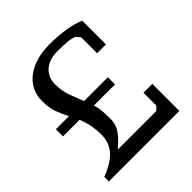

<svg xmlns="http://www.w3.org/2000/svg" viewBox="-192 -848 984 984"><g transform="rotate(-45 300.0 -356.0)"><path d="M34 -381H129Q112 -413 99 -448Q86 -483 86 -534Q86 -575 103 -608Q120 -641 150.5 -664Q181 -687 223.5 -699.5Q266 -712 318 -712Q387 -712 439 -702.5Q491 -693 523 -679V-507H459V-622L439 -646Q428 -649 418 -651.5Q408 -654 394.5 -655.5Q381 -657 362.5 -657.5Q344 -658 317 -658Q293 -658 270.5 -651Q248 -644 231 -630Q214 -616 204 -595.5Q194 -575 194 -548Q194 -497 209 -457.5Q224 -418 238 -381H411V-329H258Q266 -304 268 -279Q270 -254 270 -226Q270 -210 267.5 -194.5Q265 -179 256 -162Q247 -145 230 -126Q213 -107 185 -83H464L484 -103V-196H548V0H37V-33Q109 -60 144.5 -99Q180 -138 180 -198Q180 -230 174.5 -260.5Q169 -291 155 -329H34Z"/></g></svg>

Font: PT Serif Caption
Style: Regular
Weight: 400
Designer: A.Korolkova, O.Umpeleva, V.Yefimov
Foundry: ParaType Ltd
Version: Version 1.000W OFL